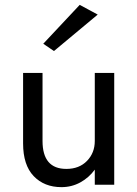

<svg xmlns="http://www.w3.org/2000/svg" viewBox="-20 -760 565 790"><path d="M382 -700 202 -550 158 -580 308 -740ZM155 -180Q155 -65 253 -65Q306 -65 338 -98Q370 -131 370 -180V-460H450V0H370V-62Q346 -29 310.5 -9.5Q275 10 233 10Q162 10 118.5 -35.5Q75 -81 75 -170V-460H155Z"/></svg>

Font: Jost
Style: Regular
Weight: 400
Version: Version 3.500